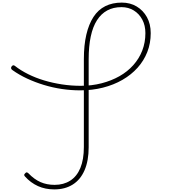

<svg xmlns="http://www.w3.org/2000/svg" viewBox="-20 -1440 1302 1479"><path d="M398 19Q329 19 272.5 -6.5Q216 -32 172 -81Q167 -86 166.5 -92Q166 -98 173 -104Q180 -113 186.5 -112Q193 -111 199 -105Q243 -59 291.5 -37.5Q340 -16 401 -16Q470 -16 521 -48.5Q572 -81 599 -146Q626 -211 626 -308V-984Q626 -1092 645 -1173Q664 -1254 700 -1309.5Q736 -1365 791 -1392.5Q846 -1420 918 -1420Q983 -1420 1033 -1390Q1083 -1360 1112 -1307.5Q1141 -1255 1141 -1185Q1141 -1106 1114.5 -1039Q1088 -972 1039.5 -918Q991 -864 923.5 -825Q856 -786 773.5 -765Q691 -744 597 -744Q527 -744 456.5 -754.5Q386 -765 318.5 -785.5Q251 -806 189.5 -834.5Q128 -863 76 -900Q67 -906 65.5 -913.5Q64 -921 70 -929Q76 -936 81.5 -937Q87 -938 94 -933Q140 -897 197.5 -868.5Q255 -840 320 -820.5Q385 -801 456.5 -790Q528 -779 601 -779Q687 -779 762.5 -798.5Q838 -818 900 -853Q962 -888 1007 -938.5Q1052 -989 1076 -1051Q1100 -1113 1100 -1185Q1100 -1244 1076 -1289Q1052 -1334 1010.5 -1359.5Q969 -1385 916 -1385Q853 -1385 806 -1359.5Q759 -1334 727 -1284Q695 -1234 679 -1158.5Q663 -1083 663 -984V-305Q663 -202 631.5 -129Q600 -56 540.5 -18.5Q481 19 398 19Z"/></svg>

Font: Playwrite BE WAL Thin
Style: Regular
Weight: 250
Version: Version 1.002